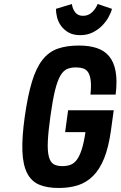

<svg xmlns="http://www.w3.org/2000/svg" viewBox="-20 -924 599 954"><path d="M303.6 -267.6H404.6Q396.7 -214.4 386.1 -181.4Q375.4 -148.3 361.6 -129.9Q347.7 -111.6 330.1 -105.1Q312.6 -98.6 289.9 -98.6Q262.4 -98.6 246 -108.6Q229.6 -118.7 222.5 -146.6Q215.4 -174.4 217.7 -222.9Q220 -271.4 230.7 -348Q241.4 -424.9 252.7 -471.9Q264 -519 278.4 -545.1Q292.7 -571.1 311.5 -580.1Q330.3 -589.1 357 -589.1Q378.3 -589.1 394 -583.7Q409.7 -578.3 418.7 -563.5Q427.7 -548.7 430.8 -522.4Q433.9 -496 429.4 -454.1H554.6Q563.1 -523.3 554.4 -569.9Q545.7 -616.6 521.9 -644.9Q498 -673.3 460.2 -685.5Q422.4 -697.7 372.3 -697.7Q311.1 -697.7 266.9 -682.2Q222.6 -666.7 191.2 -626.9Q159.9 -587.1 139 -518.7Q118.1 -450.3 102.9 -343.7Q88.6 -240.9 91.3 -172.6Q94 -104.3 114.9 -63.6Q135.7 -23 174.6 -6.5Q213.6 10 271.7 10Q325.1 10 367.6 -3.6Q410 -17.3 442.6 -49.9Q475.3 -82.4 497.4 -137.1Q519.4 -191.9 530.9 -273L545.1 -376.1H318.4ZM378.6 -749.3Q413 -749.3 439.9 -762.6Q466.9 -775.9 486.6 -795.7Q506.3 -815.6 518.9 -838.1Q531.6 -860.7 536.4 -880L465.3 -904.1Q455.6 -880.1 437.2 -862.8Q418.9 -845.4 392.7 -845.4Q366.9 -845.4 353.6 -862.8Q340.3 -880.1 337.1 -904.1L258 -880Q257.9 -860.7 263.6 -837.8Q269.4 -814.9 283.5 -795.4Q297.6 -775.9 320.7 -762.6Q343.9 -749.3 378.6 -749.3Z"/></svg>

Font: Secuela ExtLt
Style: Italic
Weight: 200
Italic angle: -8°
Designer: Fernando Haro
Foundry: deFharo
Version: Version 1.704